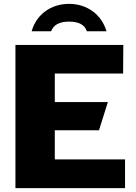

<svg xmlns="http://www.w3.org/2000/svg" viewBox="-20 -975 704 995"><path d="M60 -742V0H628V-149H264V-300H493L539 -446H264V-594H618L619 -742ZM430 -813H532C507 -898 433 -955 338 -955C243 -955 168 -899 144 -813H245C257 -845 286 -863 338 -863C390 -863 420 -845 430 -813Z"/></svg>

Font: Bisquit Text
Style: Bold
Weight: 800
Version: Version 1.004;Glyphs 3.2.3 (3260)